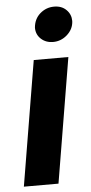

<svg xmlns="http://www.w3.org/2000/svg" viewBox="-55 -803 397 836"><g transform="rotate(-5 144.0 -385.0)"><path d="M196.7 -616.5Q165.8 -616.5 144.5 -635.7Q123.2 -655.2 123.2 -685Q126.1 -723 152.3 -746.1Q179 -769.5 214.1 -769.5Q247.5 -769.5 267.4 -749.3Q287.6 -729.4 287.6 -700.3Q286.2 -664.1 256.7 -638.8Q230.5 -616.5 196.7 -616.5ZM166.2 0H14.9L105.8 -545.5H257.1Z"/></g></svg>

Font: Linik Sans
Style: Bold Italic
Weight: 700
Italic angle: 9°
Designer: Fonts by Rasmus Andersson / Changes by Cristiano Sobral with parts from Marc Monis
Foundry: rsms
Version: Version 3.020; ttfautohint (v1.6)